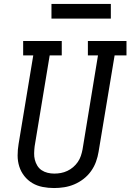

<svg xmlns="http://www.w3.org/2000/svg" viewBox="-20 -942 659 970"><path d="M253 8Q224 8 195.5 2.5Q167 -3 143.5 -17Q120 -31 103 -52.5Q86 -74 77.5 -100.5Q69 -127 69 -156.5Q69 -186 74 -215L148 -662H97V-735H292V-662H231L155 -203Q153 -186 152.5 -168.5Q152 -151 156 -135Q160 -119 168.5 -105Q177 -91 190.5 -82Q204 -73 220.5 -69Q237 -65 254 -65Q271 -65 287.5 -68Q304 -71 320 -78.5Q336 -86 349.5 -97.5Q363 -109 373 -123.5Q383 -138 388.5 -154.5Q394 -171 397 -187L475 -662H424V-735H619V-662H559L478 -175Q474 -150 465 -125Q456 -100 440 -77.5Q424 -55 402 -38Q380 -21 355 -10.5Q330 0 304 4Q278 8 253 8ZM240 -848V-922H540V-848Z"/></svg>

Font: Iosevka Curly Slab ExObl
Style: Regular
Weight: 400
Width: 7
Italic angle: -9°
Monospace: yes
Designer: Belleve Invis
Foundry: Belleve Invis
Version: Version 11.1.0; ttfautohint (v1.8.3)